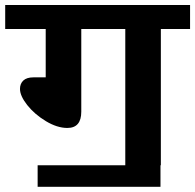

<svg xmlns="http://www.w3.org/2000/svg" viewBox="-35 -649 766 754"><path d="M457 0V-535.2H284.2V-210.4Q284.2 -146.5 229.5 -146.5Q189.5 -146.5 145 -173.3Q100.6 -200.2 72 -236.3Q43.5 -272.5 43.5 -299.8Q43.5 -320.3 56.6 -332.8Q69.8 -345.2 96.2 -345.2H144.5V-535.2H-14.6V-629.4H711.4V-535.2H596.7V0H595.2V84.5H112.8V0Z"/></svg>

Font: Khula Bold
Style: Regular
Weight: 700
Designer: Erin McLaughlin, Steve Matteson
Version: Version 1.000;PS 1.0;hotconv 1.0.72;makeotf.lib2.5.5900